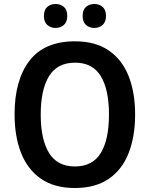

<svg xmlns="http://www.w3.org/2000/svg" viewBox="-20 -932 750 962"><path d="M657 -358Q657 -248 624.5 -165Q592 -82 525 -36Q458 10 355 10Q252 10 185 -36.5Q118 -83 85.5 -166Q53 -249 53 -359Q53 -530 127.5 -627.5Q202 -725 356 -725Q458 -725 525 -679Q592 -633 624.5 -550.5Q657 -468 657 -358ZM184 -358Q184 -234 225.5 -166Q267 -98 355 -98Q444 -98 485 -165.5Q526 -233 526 -358Q526 -483 485 -550.5Q444 -618 356 -618Q267 -618 225.5 -550Q184 -482 184 -358ZM200 -852Q200 -883 217 -897.5Q234 -912 258 -912Q283 -912 300 -897.5Q317 -883 317 -852Q317 -822 300 -807Q283 -792 258 -792Q234 -792 217 -807Q200 -822 200 -852ZM394 -852Q394 -883 411 -897.5Q428 -912 453 -912Q477 -912 494 -897.5Q511 -883 511 -852Q511 -822 494 -807Q477 -792 453 -792Q428 -792 411 -807Q394 -822 394 -852Z"/></svg>

Font: Noto Sans Hebrew SemiCondensed SemiBold
Style: Regular
Weight: 600
Width: 4
Designer: Monotype Design Team
Foundry: Monotype Imaging Inc.
Version: Version 2.004; ttfautohint (v1.8.4.7-5d5b)